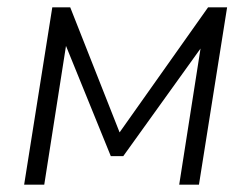

<svg xmlns="http://www.w3.org/2000/svg" viewBox="-20 -505 687 525"><path d="M46 0 123 -485H172L307 -143L549 -485H601L524 0H470L535 -415H559L317 -78H283L146 -415H166L101 0Z"/></svg>

Font: Nunito Sans 12pt Light
Style: Italic
Weight: 300
Italic angle: -9°
Designer: Vernon Adams
Foundry: Vernon Adams
Version: Version 3.101;gftools[0.9.27]